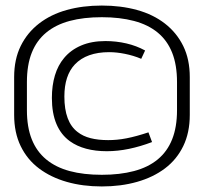

<svg xmlns="http://www.w3.org/2000/svg" viewBox="-20 -603 736 692"><path d="M664 -189V-325Q664 -389 640.5 -437Q617 -485 574.5 -518Q532 -551 474 -567Q416 -583 347 -583Q278 -583 220.5 -567Q163 -551 120.5 -518Q78 -485 54.5 -437Q31 -389 31 -325V-189Q31 -125 54.5 -76.5Q78 -28 120.5 4Q163 36 220.5 52.5Q278 69 347 69Q416 69 474 52.5Q532 36 574.5 4Q617 -28 640.5 -76.5Q664 -125 664 -189ZM618 -307V-206Q618 -145 600.5 -101Q583 -57 548.5 -28.5Q514 0 463 13.5Q412 27 347 27Q281 27 231 13.5Q181 0 146.5 -28.5Q112 -57 94.5 -101Q77 -145 77 -206V-307Q77 -369 94.5 -413Q112 -457 146.5 -485.5Q181 -514 231 -527.5Q281 -541 347 -541Q412 -541 463 -527.5Q514 -514 548.5 -485.5Q583 -457 600.5 -413Q618 -369 618 -307ZM489 -391 503 -421Q472 -438 435.5 -446.5Q399 -455 360 -455Q310 -455 272.5 -439Q235 -423 211 -394Q189 -368 178 -331.5Q167 -295 167 -250Q167 -195 183.5 -156Q200 -117 232 -94Q257 -76 290.5 -67Q324 -58 365 -58Q404 -58 445 -66.5Q486 -75 528 -91L515 -126Q494 -119 474 -113.5Q454 -108 436 -104.5Q418 -101 401.5 -99.5Q385 -98 370 -98Q334 -98 306.5 -105Q279 -112 260 -127Q236 -145 224 -177Q212 -209 212 -255Q212 -293 221.5 -322Q231 -351 250 -371Q271 -393 302 -404Q333 -415 373 -415Q387 -415 401 -413.5Q415 -412 430 -409Q445 -406 460 -401.5Q475 -397 489 -391Z"/></svg>

Font: Advent Pro Light
Style: Regular
Weight: 300
Version: Version 3.000